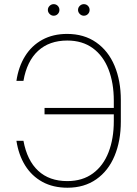

<svg xmlns="http://www.w3.org/2000/svg" viewBox="-20 -877 648 907"><path d="M297.9 -21.5Q369.6 -21.5 418.9 -57.9Q468.3 -94.2 492.9 -158.2Q517.6 -222.2 517.6 -304.7V-336.9H190.4V-367.2H517.6V-401.4Q517.6 -484.9 492.7 -549.1Q467.8 -613.3 418.5 -649.4Q369.1 -685.5 297.9 -685.5Q212.9 -685.5 159.9 -636.7Q106.9 -587.9 90.8 -495.1H57.6Q67.4 -561.5 98.4 -611.6Q129.4 -661.6 179.9 -689.2Q230.5 -716.8 296.9 -716.8Q377 -716.8 434.3 -676.8Q491.7 -636.7 521.2 -566.2Q550.8 -495.6 550.8 -404.3V-302.7Q550.8 -211.4 521.2 -140.6Q491.7 -69.8 434.8 -30Q377.9 9.8 298.8 9.8Q231 9.8 180.4 -17.8Q129.9 -45.4 98.9 -95.2Q67.9 -145 57.6 -211.9H90.8Q107.9 -119.1 160.4 -70.3Q212.9 -21.5 297.9 -21.5ZM206.1 -830.1Q206.1 -841.3 214.4 -849.4Q222.7 -857.4 233.4 -857.4Q245.1 -857.4 252.9 -849.4Q260.7 -841.3 260.7 -830.1Q260.7 -818.8 252.9 -810.8Q245.1 -802.7 233.4 -802.7Q222.7 -802.7 214.4 -811Q206.1 -819.3 206.1 -830.1ZM348.6 -830.1Q348.6 -841.3 356.9 -849.4Q365.2 -857.4 376 -857.4Q387.7 -857.4 395.5 -849.4Q403.3 -841.3 403.3 -830.1Q403.3 -818.8 395.5 -810.8Q387.7 -802.7 376 -802.7Q365.2 -802.7 356.9 -811Q348.6 -819.3 348.6 -830.1Z"/></svg>

Font: Pretendard Std Thin
Style: Regular
Weight: 100
Designer: Base glyphs from Inter by Rasmus Andersson; Hangeul glyphs from Noto Sans CJK(Source Han Sans) by Jang Soo-young and Kan
Foundry: Kil Hyung-jin
Version: Version 1.309